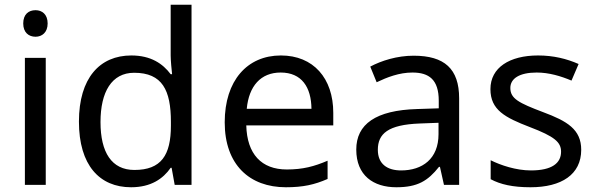

<svg xmlns="http://www.w3.org/2000/svg" viewBox="-20 -780 2517 810"><path d="M130 -737C101 -737 78 -720 78 -681C78 -643 101 -625 130 -625C157 -625 181 -643 181 -681C181 -720 157 -737 130 -737ZM173 -536H85V0H173Z M533 10C617 10 668 -26 700 -72H704L717 0H788V-760H700V-546C700 -526 704 -484 706 -467H700C667 -511 617 -546 534 -546C401 -546 313 -451 313 -267C313 -83 400 10 533 10ZM547 -63C451 -63 404 -137 404 -265C404 -392 451 -473 546 -473C665 -473 701 -399 701 -266V-250C701 -125 660 -63 547 -63Z M1165 -546C1023 -546 928 -440 928 -264C928 -85 1033 10 1186 10C1259 10 1307 -1 1362 -25V-102C1306 -78 1258 -65 1190 -65C1083 -65 1022 -130 1019 -251H1386V-304C1386 -450 1302 -546 1165 -546ZM1164 -474C1253 -474 1293 -412 1294 -321H1021C1030 -417 1080 -474 1164 -474Z M1725 -545C1655 -545 1589 -524 1542 -499L1569 -433C1613 -454 1664 -474 1720 -474C1790 -474 1831 -444 1831 -355V-323L1740 -320C1565 -315 1483 -256 1483 -149C1483 -40 1555 10 1652 10C1742 10 1785 -17 1832 -76H1836L1853 0H1917V-365C1917 -490 1855 -545 1725 -545ZM1751 -259 1830 -262V-214C1830 -110 1762 -61 1672 -61C1614 -61 1574 -88 1574 -148C1574 -216 1617 -254 1751 -259Z M2432 -148C2432 -234 2373 -269 2271 -307C2168 -346 2133 -364 2133 -409C2133 -449 2172 -474 2244 -474C2296 -474 2346 -459 2391 -440L2421 -510C2371 -532 2315 -546 2250 -546C2130 -546 2049 -495 2049 -404C2049 -316 2111 -284 2215 -244C2320 -204 2347 -180 2347 -140C2347 -92 2309 -61 2220 -61C2157 -61 2092 -83 2050 -104V-24C2091 -2 2143 10 2218 10C2349 10 2432 -44 2432 -148Z"/></svg>

Font: Noto Sans Psalter Pahlavi
Style: Regular
Weight: 400
Designer: Monotype Design Team
Foundry: Monotype Imaging Inc.
Version: Version 2.002